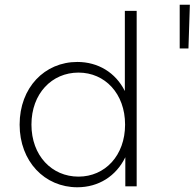

<svg xmlns="http://www.w3.org/2000/svg" viewBox="-20 -788 823 812"><path d="M307 4C397 4 471 -43 510 -123V0H558V-742H508V-403C469 -481 395 -526 307 -526C169 -526 63 -418 63 -261C63 -105 169 4 307 4ZM312 -41C199 -41 113 -130 113 -261C113 -392 199 -481 312 -481C424 -481 509 -392 509 -261C509 -130 424 -41 312 -41ZM740 -583H777L783 -768H740Z"/></svg>

Font: Chess Sans Light
Style: Regular
Weight: 300
Designer: Wolf Bōese
Foundry: Wolf Bōese
Version: Version 7.223;Glyphs 3.3 (3306)